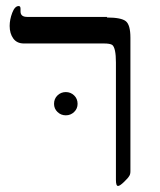

<svg xmlns="http://www.w3.org/2000/svg" viewBox="-20 -609 531 636"><path d="M335 -553 334 -551Q381 -551 396.5 -539Q412 -527 412 -484V-42Q412 -31 408 -26Q405 -20 391 -6.5Q377 7 371 7Q364 7 364 -13V-402Q364 -450 352 -460Q345 -465 324 -465H59Q36 -465 24 -481.5Q12 -498 12 -523Q12 -544 20.5 -566.5Q29 -589 42 -589Q48 -589 48 -580V-571Q48 -553 70 -553ZM159 -265Q159 -282 170.5 -293Q182 -304 198 -304Q214 -304 225.5 -293Q237 -282 237 -265Q237 -249 225.5 -238Q214 -227 198 -227Q182 -227 170.5 -238Q159 -249 159 -265Z"/></svg>

Font: Libra Serif Modern
Style: Regular
Weight: 400
Designer: Stefan Peev, Context Ltd
Foundry: Stefan Peev, Context Ltd
Version: Version 1.000